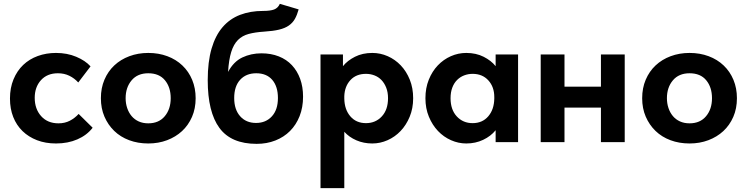

<svg xmlns="http://www.w3.org/2000/svg" viewBox="-20 -741 3893 1001"><path d="M272 7Q217 7 173 -10Q129 -27 97.5 -57.5Q66 -88 49 -131Q32 -174 32 -227Q32 -283 50.5 -327.5Q69 -372 101 -402.5Q133 -433 177 -449Q221 -465 272 -465Q330 -465 377.5 -445Q425 -425 452 -395L388 -311Q368 -333 341.5 -346Q315 -359 282 -359Q226 -359 193.5 -323Q161 -287 161 -231Q161 -173 194.5 -135.5Q228 -98 285 -98Q318 -98 344 -111.5Q370 -125 390 -147L463 -75Q433 -36 383.5 -14.5Q334 7 272 7Z M753 7Q699 7 653.5 -10Q608 -27 575.5 -58.5Q543 -90 524.5 -133Q506 -176 506 -229Q506 -282 524.5 -325.5Q543 -369 576 -400Q609 -431 654.5 -448Q700 -465 753 -465Q807 -465 852.5 -448Q898 -431 931 -399.5Q964 -368 982 -324.5Q1000 -281 1000 -229Q1000 -175 981 -131.5Q962 -88 929 -57.5Q896 -27 851 -10Q806 7 753 7ZM753 -98Q808 -98 839 -135Q870 -172 870 -229Q870 -286 840 -322.5Q810 -359 753 -359Q697 -359 666 -322Q635 -285 635 -229Q635 -202 643 -178Q651 -154 666 -136Q681 -118 703 -108Q725 -98 753 -98Z M1318 9Q1185 9 1124 -74Q1063 -157 1063 -323Q1063 -419 1083 -487.5Q1103 -556 1140.5 -599.5Q1178 -643 1231.5 -663.5Q1285 -684 1351 -684Q1389 -684 1409 -691.5Q1429 -699 1439 -721L1537 -692Q1529 -663 1517.5 -642.5Q1506 -622 1486 -608Q1466 -594 1435 -586.5Q1404 -579 1356 -576Q1310 -573 1276.5 -564Q1243 -555 1220.5 -532.5Q1198 -510 1185.5 -470Q1173 -430 1169 -366Q1198 -420 1243.5 -441.5Q1289 -463 1343 -463Q1393 -463 1433.5 -447Q1474 -431 1502 -401Q1530 -371 1545 -329.5Q1560 -288 1560 -237Q1560 -181 1542 -135.5Q1524 -90 1492 -58Q1460 -26 1415.5 -8.5Q1371 9 1318 9ZM1315 -100Q1366 -100 1397.5 -134.5Q1429 -169 1429 -230Q1429 -290 1399.5 -324.5Q1370 -359 1316 -359Q1263 -359 1232 -325Q1201 -291 1201 -230Q1201 -170 1232 -135Q1263 -100 1315 -100Z M1651 240V-457H1768V-396Q1791 -425 1830.5 -445Q1870 -465 1921 -465Q1963 -465 2001.5 -448Q2040 -431 2069.5 -400Q2099 -369 2116.5 -325.5Q2134 -282 2134 -229Q2134 -176 2116 -132.5Q2098 -89 2068.5 -58Q2039 -27 2000.5 -10Q1962 7 1921 7Q1876 7 1838 -9.5Q1800 -26 1775 -54V240ZM1888 -356Q1837 -356 1807 -323.5Q1777 -291 1775 -240V-227Q1776 -170 1806.5 -134.5Q1837 -99 1888 -99Q1938 -99 1970.5 -134Q2003 -169 2003 -229Q2003 -260 1993.5 -284Q1984 -308 1968.5 -324Q1953 -340 1932 -348Q1911 -356 1888 -356Z M2411 7Q2370 7 2331.5 -10Q2293 -27 2263.5 -58Q2234 -89 2216 -132.5Q2198 -176 2198 -229Q2198 -282 2215.5 -325.5Q2233 -369 2262.5 -400Q2292 -431 2330.5 -448Q2369 -465 2411 -465Q2462 -465 2501.5 -445Q2541 -425 2564 -396V-457H2681V0H2564V-62Q2539 -31 2499 -12Q2459 7 2411 7ZM2444 -99Q2495 -99 2525.5 -134.5Q2556 -170 2557 -227V-235Q2557 -288 2526 -322Q2495 -356 2444 -356Q2421 -356 2400 -348Q2379 -340 2363 -324Q2347 -308 2338 -284Q2329 -260 2329 -229Q2329 -169 2361.5 -134Q2394 -99 2444 -99Z M3113 -180H2923V0H2799V-457H2923V-289H3113V-457H3237V0H3113Z M3575 7Q3521 7 3475.5 -10Q3430 -27 3397.5 -58.5Q3365 -90 3346.5 -133Q3328 -176 3328 -229Q3328 -282 3346.5 -325.5Q3365 -369 3398 -400Q3431 -431 3476.5 -448Q3522 -465 3575 -465Q3629 -465 3674.5 -448Q3720 -431 3753 -399.5Q3786 -368 3804 -324.5Q3822 -281 3822 -229Q3822 -175 3803 -131.5Q3784 -88 3751 -57.5Q3718 -27 3673 -10Q3628 7 3575 7ZM3575 -98Q3630 -98 3661 -135Q3692 -172 3692 -229Q3692 -286 3662 -322.5Q3632 -359 3575 -359Q3519 -359 3488 -322Q3457 -285 3457 -229Q3457 -202 3465 -178Q3473 -154 3488 -136Q3503 -118 3525 -108Q3547 -98 3575 -98Z"/></svg>

Font: Tilda Sans Bold
Style: Regular
Weight: 700
Designer: ParaType Ltd
Foundry: ParaType Ltd
Version: Version 1.009